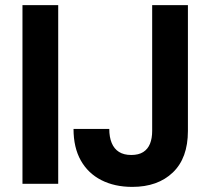

<svg xmlns="http://www.w3.org/2000/svg" viewBox="-20 -720 824 752"><path d="M68 0V-700H208V0ZM498 12Q429 12 377 -14.5Q325 -41 296.5 -91.5Q268 -142 268 -215H408Q408 -183 417.5 -160Q427 -137 446 -125Q465 -113 494 -113Q523 -113 541 -124.5Q559 -136 567.5 -157Q576 -178 576 -207V-700H716V-207Q716 -101 657 -44.5Q598 12 498 12Z"/></svg>

Font: DM Sans 17pt ExtraBold
Style: Regular
Weight: 800
Version: Version 4.004;gftools[0.9.30]